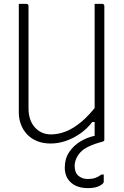

<svg xmlns="http://www.w3.org/2000/svg" viewBox="-20 -720 640 990"><path d="M518 0Q511 0 505 0Q499 0 492.5 0Q486 0 479 0Q477 0 475 -0.5Q473 -1 472 -2Q471 -3 470 -4Q469 -5 468.5 -7Q468 -9 468 -11Q468 -97 468 -183Q468 -269 468 -355.5Q468 -442 468 -528Q468 -614 468 -700Q475 -700 481.5 -700Q488 -700 494.5 -700Q501 -700 507 -700Q511 -700 513 -698.5Q515 -697 516.5 -695Q518 -693 518 -689Q518 -616 518 -542Q518 -468 518 -394.5Q518 -321 518 -247.5Q518 -174 518 -100Q518 -75 518 -50Q518 -25 518 0ZM241 20Q201 20 170 7Q139 -6 118.5 -28.5Q98 -51 87.5 -79.5Q77 -108 77 -139Q77 -216 77 -293Q77 -370 77 -447Q77 -524 77 -601Q77 -626 77 -650.5Q77 -675 77 -700Q87 -700 96.5 -700Q106 -700 116 -700Q120 -700 122 -698.5Q124 -697 125.5 -695Q127 -693 127 -689Q127 -602 127 -513.5Q127 -425 127 -337.5Q127 -250 127 -162Q127 -100 159.5 -63.5Q192 -27 243 -27Q280 -27 319 -42Q358 -57 400.5 -92.5Q443 -128 489 -190V-91H456Q428 -55 392.5 -30.5Q357 -6 318.5 7Q280 20 241 20ZM465 -19Q471 -21 484 -16.5Q497 -12 518 0Q518 4 516 6.5Q514 9 507 11Q423 33 394 66Q365 99 365 136Q365 170 384.5 186.5Q404 203 432 203Q455 203 471 197.5Q487 192 503 180H515Q515 185 515 191.5Q515 198 515 204Q515 210 515 217Q515 227 493 238.5Q471 250 434 250Q378 250 346 221.5Q314 193 314 144Q314 98 336.5 64.5Q359 31 393.5 10Q428 -11 465 -19Z"/></svg>

Font: Recursive Monospace Light
Style: Regular
Weight: 300
Version: Version 1.047